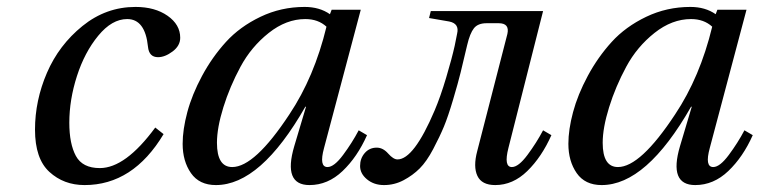

<svg xmlns="http://www.w3.org/2000/svg" viewBox="-20 -522 2192 554"><path d="M371 -502Q427 -502 463.5 -476.5Q500 -451 500 -413Q500 -390 478 -373.5Q456 -357 436 -357Q410 -357 407 -387Q399 -467 347 -467Q303 -467 263.5 -419Q224 -371 202 -302.5Q180 -234 180 -168Q180 -107 199 -72Q218 -37 268 -37Q342 -37 428 -154L452 -135Q364 12 224 12Q164 12 122.5 -26Q81 -64 81 -148Q81 -232 115.5 -312Q150 -392 218 -447Q286 -502 371 -502Z M507 -107Q507 -148 520.5 -198.5Q534 -249 563 -303Q592 -357 632 -401Q672 -445 731.5 -473.5Q791 -502 859 -502Q902 -502 932 -481L937 -494H1021L915 -95Q900 -40 925 -40Q944 -40 970 -75Q996 -110 1015 -146L1039 -132Q1011 -69 968.5 -28.5Q926 12 873 12Q796 12 829 -100L863 -214H861Q732 12 603 12Q555 12 531 -22.5Q507 -57 507 -107ZM606 -110Q606 -40 650 -40Q715 -40 815 -192Q887 -300 922 -445Q898 -467 861 -467Q806 -467 755.5 -427Q705 -387 674 -329.5Q643 -272 624.5 -212.5Q606 -153 606 -110Z M1067 -96Q1085 -96 1100 -79Q1115 -62 1127 -62Q1174 -62 1234 -203Q1251 -243 1267.5 -298.5Q1284 -354 1292 -390L1299 -425Q1306 -454 1276 -460L1218 -470L1223 -490H1547L1447 -95Q1433 -40 1457 -40Q1476 -40 1502 -75Q1528 -110 1547 -146L1571 -132Q1543 -69 1501.5 -28.5Q1460 12 1409 12Q1370 12 1357.5 -14.5Q1345 -41 1357 -86L1444 -424Q1451 -455 1419 -455H1384Q1359 -455 1347.5 -440.5Q1336 -426 1328 -392Q1316 -341 1309 -312.5Q1302 -284 1287.5 -235Q1273 -186 1261 -157Q1249 -128 1230 -92Q1211 -56 1191 -36Q1171 -16 1144.5 -2Q1118 12 1088 12Q1059 12 1039 -4.5Q1019 -21 1019 -43Q1019 -65 1032.5 -80.5Q1046 -96 1067 -96Z M1620 -107Q1620 -148 1633.5 -198.5Q1647 -249 1676 -303Q1705 -357 1745 -401Q1785 -445 1844.5 -473.5Q1904 -502 1972 -502Q2015 -502 2045 -481L2050 -494H2134L2028 -95Q2013 -40 2038 -40Q2057 -40 2083 -75Q2109 -110 2128 -146L2152 -132Q2124 -69 2081.5 -28.5Q2039 12 1986 12Q1909 12 1942 -100L1976 -214H1974Q1845 12 1716 12Q1668 12 1644 -22.5Q1620 -57 1620 -107ZM1719 -110Q1719 -40 1763 -40Q1828 -40 1928 -192Q2000 -300 2035 -445Q2011 -467 1974 -467Q1919 -467 1868.5 -427Q1818 -387 1787 -329.5Q1756 -272 1737.5 -212.5Q1719 -153 1719 -110Z"/></svg>

Font: Heuristica
Style: Italic
Weight: 400
Italic angle: -13°
Version: Version 1.0.2